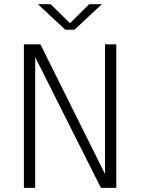

<svg xmlns="http://www.w3.org/2000/svg" viewBox="-20 -916 690 936"><path d="M96.5 0V-700H177L498.5 -54.5H492V-700H547V0H472L148.5 -643.5H151.5V0ZM165 -895.5H227L321 -803L414.5 -895.5H476.5L343 -771H298.5Z"/></svg>

Font: Trispace Thin ExtraLight
Style: Regular
Weight: 250
Version: Version 1.210